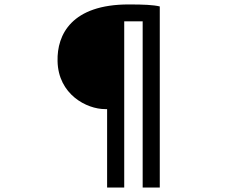

<svg xmlns="http://www.w3.org/2000/svg" viewBox="-20 -788 1040 864"><path d="M462 -297V56H539V-692H622V56H699V-759C670 -766 627 -768 559 -768C303 -768 236 -633 239 -513C242 -363 370 -297 453 -297Z"/></svg>

Font: Spoqa Han Sans Neo Medium
Style: Regular
Weight: 500
Designer: [Spoqa Han Sans Neo] Dong-huui Kim ___ Younghwa Kang ___ Yujin Lee ___ [Noto Sans] Ryoko NISHIZUKA ____ (kana & ideograp
Foundry: Spoqa (http://www.spoqa-han-sans.com)
Version: Version 1.100;hotconv 1.0.109;makeotfexe 2.5.65596